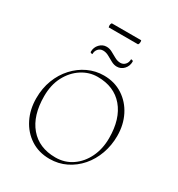

<svg xmlns="http://www.w3.org/2000/svg" viewBox="-227 -1129 1193 1287"><g transform="rotate(30 369.5 -486.0)"><path d="M350 12Q267 12 204 -29Q141 -70 106 -140Q71 -210 71 -297Q71 -374 96 -439Q121 -504 165.5 -552.5Q210 -601 267.5 -628Q325 -655 389 -655Q472 -655 535 -614Q598 -573 633 -503.5Q668 -434 668 -348Q668 -275 644.5 -209.5Q621 -144 578 -94.5Q535 -45 477 -16.5Q419 12 350 12ZM380 -16Q452 -16 508 -54.5Q564 -93 596 -159Q628 -225 628 -308Q628 -457 556.5 -541.5Q485 -626 357 -626Q292 -626 235.5 -589.5Q179 -553 144.5 -488Q110 -423 110 -335Q110 -185 181.5 -100.5Q253 -16 380 -16ZM300 -797Q278 -797 263.5 -781Q249 -765 249 -740Q232 -740 232 -749Q232 -783 254.5 -807Q277 -831 308 -831Q331 -831 352.5 -819Q374 -807 396 -795Q418 -783 440 -783Q462 -783 476.5 -799Q491 -815 491 -840Q508 -840 508 -831Q508 -797 486 -773Q464 -749 432 -749Q410 -749 388 -761Q366 -773 344.5 -785Q323 -797 300 -797ZM481 -950H254Q252 -956 252 -962Q252 -977 259 -984H486Q488 -980 488 -972Q488 -957 481 -950Z"/></g></svg>

Font: Petrona Thin
Style: Regular
Weight: 100
Designer: Ringo R. Seeber
Foundry: Ringo R. Seeber
Version: Version 2.001; ttfautohint (v1.8.3)